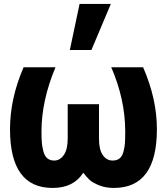

<svg xmlns="http://www.w3.org/2000/svg" viewBox="-20 -926 838 965"><path d="M30.3 -276.4Q30.3 -430.7 98.6 -587.9H258.8Q188.5 -419.9 188.5 -264.6Q188.5 -230.5 190.4 -208Q192.4 -185.5 198.7 -163.1Q205.1 -140.6 218.3 -129.9Q231.4 -119.1 252.9 -119.1Q281.2 -119.1 300.8 -147Q320.3 -174.8 320.3 -229.5V-402.3H477.5V-229.5Q477.5 -173.8 496.6 -146.5Q515.6 -119.1 545.9 -119.1Q567.4 -119.1 580.6 -129.4Q593.8 -139.6 600.1 -162.1Q606.4 -184.6 607.9 -206.5Q609.4 -228.5 609.4 -264.6Q609.4 -425.8 539.1 -587.9H699.2Q768.6 -429.7 768.6 -276.4Q768.6 18.6 552.7 18.6Q510.7 18.6 478 5.4Q445.3 -7.8 430.7 -21.5Q416 -35.2 399.4 -56.6H397.5Q349.6 18.6 244.1 18.6Q30.3 18.6 30.3 -276.4ZM331.1 -674.8 379.9 -906.2H537.1L439.5 -674.8Z"/></svg>

Font: Gothic A1 Black
Style: Regular
Weight: 900
Version: Version 2.50